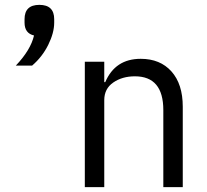

<svg xmlns="http://www.w3.org/2000/svg" viewBox="-20 -770 852 790"><path d="M45 -500Q106 -564 120 -624Q81 -633 81 -677V-691Q81 -750 142 -750Q203 -750 203 -691V-677Q203 -635 178.5 -585.5Q154 -536 112 -500ZM329 0V-516H409V-432H413Q454 -528 559 -528Q639 -528 685.5 -476Q732 -424 732 -331V0H652V-317Q652 -456 535 -456Q483 -456 446 -430.5Q409 -405 409 -358V0Z"/></svg>

Font: Anuphan
Style: Regular
Weight: 400
Designer: Mike Abbink, Paul van der Laan, Pieter van Rosmalen, Mint Tantisuwanna
Foundry: Bold Monday; Cadson Demak
Version: Version 3.002;hotconv 1.0.109;makeotfexe 2.5.65596